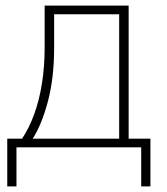

<svg xmlns="http://www.w3.org/2000/svg" viewBox="-20 -528 600 688"><path d="M6 140V-31H59Q85 -70 103 -120Q121 -170 130.5 -230Q140 -290 140 -358V-508H441V-31H519V140H486V0H39V140ZM97 -31H407V-477H174V-357Q174 -250 152 -166Q130 -82 97 -31Z"/></svg>

Font: IBM Plex Sans ExtraLight
Style: Regular
Weight: 250
Designer: Mike Abbink, Paul van der Laan, Pieter van Rosmalen
Foundry: Bold Monday
Version: Version 3.201